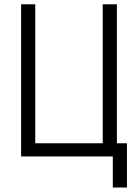

<svg xmlns="http://www.w3.org/2000/svg" viewBox="-20 -713 626 875"><path d="M76.2 0H494.1V141.6H558.6V-60.1H512.7V-693.4H448.2V-60.1H140.6V-693.4H76.2Z"/></svg>

Font: Cascadia Mono Light
Style: Regular
Weight: 300
Monospace: yes
Designer: Aaron Bell
Foundry: Saja Typeworks
Version: Version 2404.023